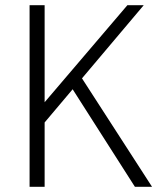

<svg xmlns="http://www.w3.org/2000/svg" viewBox="-20 -720 628 740"><path d="M152 -248 260 -376 500 0H566L296 -418L534 -700H471L152 -326V-700H94V0H152Z"/></svg>

Font: Uncut Sans Light
Style: Regular
Weight: 300
Designer: Kasper Nordkvist
Foundry: UNCUT.wtf
Version: Version 1.304;Glyphs 3.2 (3246)